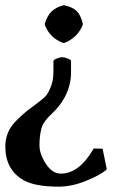

<svg xmlns="http://www.w3.org/2000/svg" viewBox="-37 -469 521 719"><path d="M190.9 181.2Q259.8 181.2 314 86.9L347.2 87.9L362.8 164.1L359.9 168Q335.9 188 283.4 209Q231 230 182.1 230Q95.2 230 51.8 206.1Q-17.1 167 -17.1 79.1Q-17.1 51.3 -6.6 26.6Q3.9 2 27.3 -20.5Q50.8 -43 62.5 -52.5Q74.2 -62 103 -83Q123 -98.1 132.6 -107.7Q142.1 -117.2 152.6 -142.1Q163.1 -167 163.1 -201.2V-240.2Q163.1 -245.1 176 -250Q189 -254.9 196 -254.9Q203.1 -254.9 216.1 -250Q229 -245.1 229 -240.2V-199.2Q229 -108.4 151.9 -38.1Q125 -13.2 117.9 12.9Q110.8 39.1 110.8 75.2Q110.8 107.4 134.8 144.3Q158.7 181.2 190.9 181.2ZM272.9 -380.9V-376Q253.9 -328.1 204.1 -308.1H200.2Q149.4 -326.2 130.9 -376V-380.9Q140.6 -411.6 156.7 -426.8Q172.9 -441.9 200.2 -449.2H204.1Q234.9 -442.4 250 -427.7Q265.1 -413.1 272.9 -380.9Z"/></svg>

Font: Linux Biolinum
Style: Bold
Weight: 700
Designer: Philipp H. Poll
Foundry: Philipp H. Poll
Version: Version 1.3.2 ; ttfautohint (v0.9)